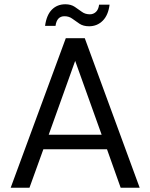

<svg xmlns="http://www.w3.org/2000/svg" viewBox="-20 -879 704 899"><path d="M30 0 288 -700H377L634 0H545L481 -180H183L118 0ZM208 -248H456L332 -594ZM397 -756Q370 -756 352 -768Q334 -780 318.5 -791.5Q303 -803 282 -803Q246 -803 240 -758H191Q198 -809 223 -834Q248 -859 286 -859Q312 -859 330 -847Q348 -835 363.5 -823.5Q379 -812 401 -812Q417 -812 429 -823Q441 -834 444 -857H493Q487 -808 461 -782Q435 -756 397 -756Z"/></svg>

Font: Firefly Display
Style: Regular
Weight: 400
Designer: Colophon Foundry, Jonny Pinhorn
Foundry: Colophon Foundry
Version: Version 1.200; ttfautohint (v1.8.3)